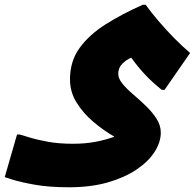

<svg xmlns="http://www.w3.org/2000/svg" viewBox="-64 -528 824 812"><path d="M228 264Q143 264 82 253Q21 242 -11.5 231.5Q-44 221 -44 221L8 41H20Q31 44 61.5 53.5Q92 63 138.5 71.5Q185 80 245 80Q297 80 341 71.5Q385 63 420 50Q374 24 331 -12.5Q288 -49 260 -94Q232 -139 232 -192Q232 -269 272.5 -325Q313 -381 382.5 -425Q452 -469 540 -508H552Q574 -477 606 -439.5Q638 -402 673 -366.5Q708 -331 740 -304L632 -148H620Q579 -181 549.5 -212.5Q520 -244 491 -284Q471 -276 453.5 -258.5Q436 -241 436 -216Q436 -196 454 -174Q472 -152 499 -129Q526 -106 553 -80Q580 -54 598 -26Q616 2 616 33Q616 73 590 114Q564 155 513.5 189Q463 223 391.5 243.5Q320 264 228 264Z"/></svg>

Font: Kufam Black
Style: Italic
Weight: 900
Italic angle: -11°
Designer: Artur Schmal
Foundry: Original Type
Version: Version 1.301; ttfautohint (v1.8.3)